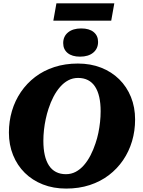

<svg xmlns="http://www.w3.org/2000/svg" viewBox="-20 -1091 837 1121"><path d="M366 10Q291.6 10 230.3 -14.1Q169 -38.2 124.8 -81.8Q80.6 -125.4 56.3 -185.5Q32 -245.6 32 -316.6Q32 -383 49.8 -443.2Q67.6 -503.4 102 -553.9Q136.4 -604.4 185.3 -641.7Q234.2 -679 297.2 -699.5Q360.2 -720 434.8 -720Q509.2 -720 570.5 -695.9Q631.8 -671.8 676 -628.2Q720.2 -584.6 744.5 -524.8Q768.8 -465 768.8 -393.4Q768.8 -327 751 -266.8Q733.2 -206.6 698.8 -156.1Q664.4 -105.6 615.5 -68.3Q566.6 -31 503.9 -10.5Q441.2 10 366 10ZM435.8 -636Q405 -636 378.8 -622.2Q352.6 -608.4 330.9 -583.5Q309.2 -558.6 292.3 -526.2Q275.4 -493.8 263.2 -456Q253.6 -426.8 246.9 -395.4Q240.2 -364 236.7 -331.9Q233.2 -299.8 233.2 -268.6Q233.2 -221.8 241.3 -185.8Q249.4 -149.8 265.8 -124.7Q282.2 -99.6 307.2 -86.8Q332.2 -74 365 -74Q395.8 -74 422 -87.8Q448.2 -101.6 469.9 -126.5Q491.6 -151.4 508.5 -184.1Q525.4 -216.8 537.6 -254Q547.8 -283.6 554.2 -314.8Q560.6 -346 564.1 -378.1Q567.6 -410.2 567.6 -441.4Q567.6 -488.2 559.5 -524.2Q551.4 -560.2 535 -585.3Q518.6 -610.4 493.6 -623.2Q468.6 -636 435.8 -636ZM447.2 -760.2Q496 -760.2 524.3 -783.6Q552.6 -807 552.6 -846.4Q552.6 -882.8 526.7 -903.9Q500.8 -925 454.4 -925Q405.6 -925 377.3 -901.8Q349 -878.6 349 -839.2Q349 -802.8 374.9 -781.5Q400.8 -760.2 447.2 -760.2ZM309.4 -1071.4H647.4L629.4 -970.4H291.4Z"/></svg>

Font: Roboto Serif 20pt
Style: Italic
Weight: 400
Italic angle: -10°
Designer: Greg Gazdowicz
Foundry: Commercial Type
Version: Version 1.008